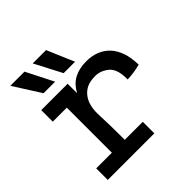

<svg xmlns="http://www.w3.org/2000/svg" viewBox="-184 -842 988 988"><g transform="rotate(-45 310.0 -348.5)"><path d="M59 -496H251V-430H253Q295 -510 400 -510Q481 -510 529 -459Q576 -407 579 -312V-309V-307Q536 -295 485 -293V-300Q485 -367 454 -395Q419 -424 381 -424Q343 -424 319 -413Q296 -402 281 -383Q251 -346 251 -281Q255 -196 255 -84H386V0H47V-84H161V-412H59ZM129 -549 35 -697H138L213 -549ZM275 -549 198 -697H295L358 -549Z"/></g></svg>

Font: Rilu
Style: Bold
Weight: 500
Designer: Alí Sinisterra
Foundry: Alí Sinisterra
Version: ""